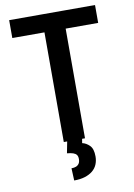

<svg xmlns="http://www.w3.org/2000/svg" viewBox="-100 -773 733 1054"><g transform="rotate(-10 266.5 -246.5)"><path d="M324.7 -710.9V0H206.5V-710.9ZM505.9 -710.9V-611.3H27.3V-710.9ZM226.1 -3.9H309.1L304.7 23.4Q327.1 28.3 345.7 46.9Q364.3 65.4 364.3 107.9Q364.3 132.3 355.7 152.6Q347.2 172.9 329.6 187.3Q312 201.7 286.4 209.7Q260.7 217.8 226.1 217.8L223.1 149.4Q238.3 149.4 249 145Q259.8 140.6 265.9 131.1Q272 121.6 272 106Q272 91.3 265.9 83Q259.8 74.7 246.8 70.3Q233.9 65.9 212.9 64Z"/></g></svg>

Font: Roboto Condensed Medium
Style: Regular
Weight: 500
Designer: Christian Robertson
Foundry: Google
Version: Version 3.0